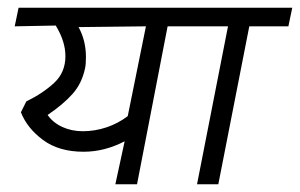

<svg xmlns="http://www.w3.org/2000/svg" viewBox="-20 -476 775 496"><path d="M334 0H278L302 -111Q250 -84 196 -84Q132 -84 91 -114.5Q50 -145 34 -186L48 -214Q91 -235 120 -262Q149 -289 149 -331Q149 -369 124 -410L18 -408L28 -456H521L511 -408H413ZM202 -329Q202 -310 200 -301Q192 -261 167.5 -233.5Q143 -206 103 -179Q117 -159 141 -148Q165 -137 194 -137Q225 -137 255 -147Q285 -157 310 -176L357 -408L183 -406Q202 -371 202 -329Z M544 0H489L569 -408H464L474 -456H735L725 -408H624Z"/></svg>

Font: Cambay Devanagari
Style: Italic
Weight: 400
Italic angle: -11°
Designer: Pooja Saxena
Foundry: Pooja Saxena
Version: Version 1.018;PS 001.018;hotconv 1.0.70;makeotf.lib2.5.58329